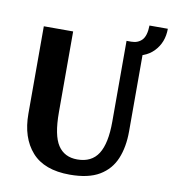

<svg xmlns="http://www.w3.org/2000/svg" viewBox="-83 -812 807 896"><g transform="rotate(10 320.0 -364.0)"><path d="M307 11Q186 11 127 -55.5Q68 -122 68 -236V-650H207V-267Q207 -158 237.5 -111.5Q268 -65 329 -65Q397 -65 428.5 -114.5Q460 -164 460 -267V-650H545V-236Q545 -162 522 -106.5Q499 -51 447 -20Q395 11 307 11ZM482 -588V-650Q514 -650 533 -670Q552 -690 553 -739H640Q640 -674 598.5 -631Q557 -588 482 -588Z"/></g></svg>

Font: Arsenal SC
Style: Bold
Weight: 700
Designer: Andrij Shevchenko
Foundry: Stairsfor
Version: Version 2.001; ttfautohint (v1.8.4.7-5d5b)